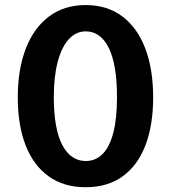

<svg xmlns="http://www.w3.org/2000/svg" viewBox="-20 -741 686 770"><path d="M323.7 9.8Q235.4 9.8 174.6 -34.2Q113.8 -78.1 82.5 -158.9Q51.3 -239.7 51.3 -350.1Q51.3 -462.9 83.5 -546.1Q115.7 -629.4 176.5 -675Q237.3 -720.7 323.7 -720.7Q410.6 -720.7 470.9 -675Q531.2 -629.4 562.7 -546.4Q594.2 -463.4 594.2 -350.1Q594.2 -239.7 563.5 -158.9Q532.7 -78.1 472.4 -34.2Q412.1 9.8 323.7 9.8ZM323.7 -95.2Q363.3 -95.2 391.4 -123.3Q419.4 -151.4 434.3 -208.3Q449.2 -265.1 449.2 -352.1Q449.2 -417 440.9 -466.3Q432.6 -515.6 416.3 -548.8Q399.9 -582 376.7 -598.6Q353.5 -615.2 323.7 -615.2Q285.2 -615.2 256.3 -584.2Q227.5 -553.2 211.7 -494.1Q195.8 -435.1 195.8 -351.6Q195.8 -286.6 204.6 -238.5Q213.4 -190.4 230.2 -158.7Q247.1 -127 270.8 -111.1Q294.4 -95.2 323.7 -95.2Z"/></svg>

Font: Comme SemiBold
Style: Regular
Weight: 600
Version: Version 1.000;gftools[0.9.27]